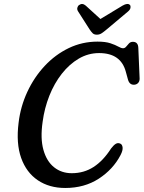

<svg xmlns="http://www.w3.org/2000/svg" viewBox="-20 -921 714 955"><path d="M578.5 -206.5Q588 -202.5 589.8 -187.5Q591.5 -172.5 579.5 -149.5Q542.5 -78.5 471.2 -32.2Q400 14 304.5 14Q225 14 168 -24.5Q111 -63 85.2 -135.5Q59.5 -208 72.5 -310.5Q82 -391 115.8 -463.8Q149.5 -536.5 202.2 -593Q255 -649.5 322 -681.8Q389 -714 465 -714Q504.5 -714 529.2 -705.8Q554 -697.5 568.5 -689.2Q583 -681 592 -681Q601 -681 607.5 -689Q614 -697 621.5 -705Q629 -713 641 -713Q667 -713 668 -682.5L674.5 -530Q674.5 -515.5 666.2 -507.5Q658 -499.5 645.5 -499.5Q623 -499.5 616 -527L606 -563.5Q581.5 -657 473 -657Q419 -657 372 -629.5Q325 -602 287.5 -554.2Q250 -506.5 225.5 -444.8Q201 -383 192 -315Q180 -232.5 196 -175.5Q212 -118.5 249 -89Q286 -59.5 337 -59.5Q397.5 -59.5 445.5 -90.5Q493.5 -121.5 532.5 -182.5Q545.5 -199.5 556.2 -205.8Q567 -212 578.5 -206.5ZM511 -775Q497 -763 486 -755.8Q475 -748.5 462 -748.5Q448 -748.5 440.8 -755.8Q433.5 -763 425.5 -775L368 -865Q362.5 -874 364.8 -882.8Q367 -891.5 373.5 -896Q389.5 -907.5 406.5 -893L479.5 -826.5L589.5 -893Q615.5 -908 626.5 -896Q630.5 -891.5 629 -882.2Q627.5 -873 617 -864Z"/></svg>

Font: Fraunces 72pt SuperSoft
Style: Italic
Weight: 400
Italic angle: -16°
Version: Version 1.000;[b76b70a41]